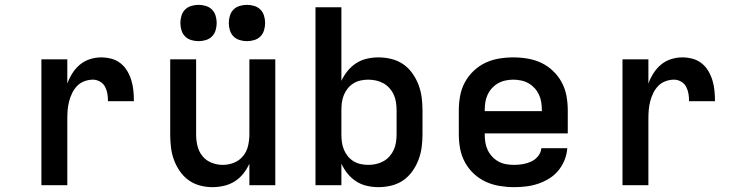

<svg xmlns="http://www.w3.org/2000/svg" viewBox="-20 -765 3040 793"><path d="M151 0V-520H258V-420Q266 -442 279 -462.5Q292 -483 310 -498Q328 -513 351 -520.5Q374 -528 398 -528Q419 -528 440 -522.5Q461 -517 478 -503.5Q495 -490 506 -471Q517 -452 523 -431.5Q529 -411 531 -390Q533 -369 533 -347H426Q426 -363 423.5 -378Q421 -393 414 -406.5Q407 -420 393 -428Q379 -436 364 -436Q346 -436 328.5 -429.5Q311 -423 298.5 -410Q286 -397 278 -380.5Q270 -364 265.5 -346.5Q261 -329 259.5 -311.5Q258 -294 258 -276V0Z M857 8Q831 8 805 1Q779 -6 758 -21.5Q737 -37 722 -59Q707 -81 698 -106Q689 -131 686 -157.5Q683 -184 683 -210V-520H790V-210Q790 -186 795.5 -162.5Q801 -139 816 -120.5Q831 -102 853.5 -93Q876 -84 900 -84Q924 -84 946.5 -93Q969 -102 984 -120.5Q999 -139 1004.5 -162.5Q1010 -186 1010 -210V-520H1117V0H1010V-89Q1000 -67 985 -48Q970 -29 949.5 -16Q929 -3 905 2.5Q881 8 857 8ZM1000 -595Q985 -595 970 -599.5Q955 -604 944.5 -614.5Q934 -625 929.5 -640Q925 -655 925 -670Q925 -685 929.5 -700Q934 -715 944.5 -725.5Q955 -736 970 -740.5Q985 -745 1000 -745Q1015 -745 1030 -740.5Q1045 -736 1055.5 -725.5Q1066 -715 1070.5 -700Q1075 -685 1075 -670Q1075 -655 1070.5 -640Q1066 -625 1055.5 -614.5Q1045 -604 1030 -599.5Q1015 -595 1000 -595ZM800 -595Q785 -595 770 -599.5Q755 -604 744.5 -614.5Q734 -625 729.5 -640Q725 -655 725 -670Q725 -685 729.5 -700Q734 -715 744.5 -725.5Q755 -736 770 -740.5Q785 -745 800 -745Q815 -745 830 -740.5Q845 -736 855.5 -725.5Q866 -715 870.5 -700Q875 -685 875 -670Q875 -655 870.5 -640Q866 -625 855.5 -614.5Q845 -604 830 -599.5Q815 -595 800 -595Z M1543 8Q1519 8 1495 2.5Q1471 -3 1451 -16Q1431 -29 1415.5 -48Q1400 -67 1390 -89V0H1283V-735H1390V-431Q1400 -453 1415.5 -472Q1431 -491 1451 -504Q1471 -517 1495 -522.5Q1519 -528 1543 -528Q1570 -528 1596.5 -521.5Q1623 -515 1645 -500Q1667 -485 1683 -462.5Q1699 -440 1708.5 -415Q1718 -390 1721.5 -363.5Q1725 -337 1725 -310V-210Q1725 -183 1721.5 -156.5Q1718 -130 1708.5 -105Q1699 -80 1683 -57.5Q1667 -35 1645 -20Q1623 -5 1596.5 1.5Q1570 8 1543 8ZM1501 -84Q1517 -84 1533 -87.5Q1549 -91 1563.5 -99Q1578 -107 1589 -119.5Q1600 -132 1606.5 -146.5Q1613 -161 1615.5 -177.5Q1618 -194 1618 -210V-310Q1618 -326 1615.5 -342.5Q1613 -359 1606.5 -373.5Q1600 -388 1589 -400.5Q1578 -413 1563.5 -421Q1549 -429 1533 -432.5Q1517 -436 1501 -436Q1485 -436 1469 -432.5Q1453 -429 1439.5 -420.5Q1426 -412 1416 -399.5Q1406 -387 1400 -372Q1394 -357 1392 -341.5Q1390 -326 1390 -310V-210Q1390 -194 1392 -178.5Q1394 -163 1400 -148Q1406 -133 1416 -120.5Q1426 -108 1439.5 -99.5Q1453 -91 1469 -87.5Q1485 -84 1501 -84Z M2103 8Q2073 8 2043 3Q2013 -2 1986 -14.5Q1959 -27 1937 -47.5Q1915 -68 1900.5 -94.5Q1886 -121 1880.5 -150.5Q1875 -180 1875 -210V-310Q1875 -340 1880.5 -369.5Q1886 -399 1900 -425Q1914 -451 1936 -472Q1958 -493 1984.5 -505.5Q2011 -518 2040.5 -523Q2070 -528 2100 -528Q2130 -528 2159.5 -523Q2189 -518 2215.5 -505.5Q2242 -493 2264 -472Q2286 -451 2300 -425Q2314 -399 2319.5 -369.5Q2325 -340 2325 -310V-214H1982V-210Q1982 -193 1984.5 -177Q1987 -161 1994 -146Q2001 -131 2012.5 -118.5Q2024 -106 2038.5 -98Q2053 -90 2069.5 -87Q2086 -84 2103 -84Q2121 -84 2139 -87Q2157 -90 2173.5 -97.5Q2190 -105 2202 -119.5Q2214 -134 2216 -153H2323Q2321 -127 2311.5 -103.5Q2302 -80 2286 -60.5Q2270 -41 2248 -27.5Q2226 -14 2202 -6Q2178 2 2153 5Q2128 8 2103 8ZM2218 -306V-310Q2218 -326 2215.5 -342.5Q2213 -359 2206 -374Q2199 -389 2188 -401Q2177 -413 2163 -421Q2149 -429 2132.5 -432.5Q2116 -436 2100 -436Q2084 -436 2067.5 -432.5Q2051 -429 2037 -421Q2023 -413 2012 -401Q2001 -389 1994 -374Q1987 -359 1984.5 -342.5Q1982 -326 1982 -310V-306Z M2551 0V-520H2658V-420Q2666 -442 2679 -462.5Q2692 -483 2710 -498Q2728 -513 2751 -520.5Q2774 -528 2798 -528Q2819 -528 2840 -522.5Q2861 -517 2878 -503.5Q2895 -490 2906 -471Q2917 -452 2923 -431.5Q2929 -411 2931 -390Q2933 -369 2933 -347H2826Q2826 -363 2823.5 -378Q2821 -393 2814 -406.5Q2807 -420 2793 -428Q2779 -436 2764 -436Q2746 -436 2728.5 -429.5Q2711 -423 2698.5 -410Q2686 -397 2678 -380.5Q2670 -364 2665.5 -346.5Q2661 -329 2659.5 -311.5Q2658 -294 2658 -276V0Z"/></svg>

Font: Zed Mono Semibold Extended
Style: Regular
Weight: 600
Width: 7
Monospace: yes
Designer: Belleve Invis
Foundry: Belleve Invis
Version: Version 1.0.0; ttfautohint (v1.8.4)